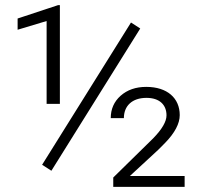

<svg xmlns="http://www.w3.org/2000/svg" viewBox="-20 -730 796 750"><path d="M213.9 -710H207L48.8 -657.7V-613.8L162.1 -647.9V-324.2H213.9ZM701.2 -42.5H487.3L597.7 -144.5L624.5 -171.4C663.1 -210.9 682.1 -247.6 682.1 -280.3C682.1 -346.7 633.3 -390.6 551.3 -390.6C510.3 -390.6 477.1 -378.9 451.2 -356C425.3 -333 412.6 -303.7 412.6 -268.6H463.9C463.9 -315.9 495.6 -347.7 552.2 -347.7C603.5 -347.7 630.4 -320.3 630.4 -279.3C630.4 -255.4 613.3 -225.6 578.6 -189.9L422.4 -36.6V0H701.2ZM527.8 -618.7 491.7 -642.1 144.5 -86.4 180.7 -63Z"/></svg>

Font: Shabnam Thin
Style: Regular
Weight: 100
Foundry: DejaVu fonts team - Redesigned by Saber Rastikerdar - Based on Vazir font
Version: Version 5.0.1